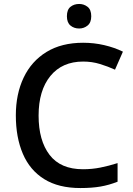

<svg xmlns="http://www.w3.org/2000/svg" viewBox="-20 -940 674 970"><path d="M400 -629Q294 -629 234.5 -556Q175 -483 175 -356Q175 -230 230.5 -157.5Q286 -85 399 -85Q445 -85 487.5 -93.5Q530 -102 574 -116V-22Q531 -5 487.5 2.5Q444 10 386 10Q276 10 203.5 -35Q131 -80 95.5 -163Q60 -246 60 -357Q60 -465 99.5 -548Q139 -631 215 -677.5Q291 -724 400 -724Q455 -724 506.5 -712Q558 -700 601 -679L561 -588Q526 -604 485.5 -616.5Q445 -629 400 -629ZM380 -920Q404 -920 422.5 -905.5Q441 -891 441 -858Q441 -826 422.5 -811Q404 -796 380 -796Q354 -796 336 -811Q318 -826 318 -858Q318 -891 336 -905.5Q354 -920 380 -920Z"/></svg>

Font: Noto Sans Nag Mundari Medium
Style: Regular
Weight: 500
Version: Version 1.000